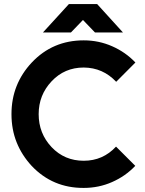

<svg xmlns="http://www.w3.org/2000/svg" viewBox="-20 -910 710 942"><path d="M190.7 -750.7H328L387 -812L446 -750.7H583.3L456.7 -890H318ZM390.7 -712Q238.7 -712 136.3 -603.7Q86.7 -551 61.5 -487.7Q36.3 -424.3 36.3 -350Q36.3 -275.3 61.5 -212Q86.7 -148.7 135.7 -95.7Q238.7 12.7 390.7 12Q464.7 12 529.7 -16.7Q562.3 -31 590.8 -50.8Q619.3 -70.7 643.7 -96.3L549.3 -190.7Q485 -121.3 390.7 -121.3Q296.7 -121.3 233.3 -188Q169.7 -255.3 169.7 -350Q169.7 -444 233.3 -511.3Q296.7 -578.7 390.7 -578.7Q485 -578 550 -508.7L644.3 -603.3Q620 -629 591.5 -648.8Q563 -668.7 530.3 -683Q498 -697.3 463 -704.7Q428 -712 390.7 -712Z"/></svg>

Font: Unageo Variable
Style: Regular
Weight: 300
Designer: Richard Sepsi
Foundry: Richard Sepsi
Version: Version 2.200